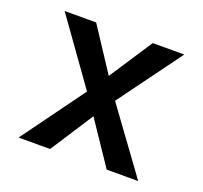

<svg xmlns="http://www.w3.org/2000/svg" viewBox="-97 -628 779 738"><g transform="rotate(20 293.0 -259.0)"><path d="M48.3 0 256.8 -286.1 408.7 -517.6H537.6L321.3 -222.7L177.2 0ZM408.7 0 258.8 -222.7 48.3 -517.6H177.2L329.1 -286.1L537.6 0Z"/></g></svg>

Font: Cascadia Code Medium
Style: Regular
Weight: 500
Monospace: yes
Designer: Aaron Bell
Foundry: Saja Typeworks
Version: Version 2407.024